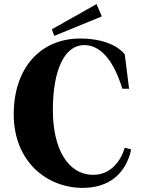

<svg xmlns="http://www.w3.org/2000/svg" viewBox="-20 -903 696 937"><path d="M371 -715C180 -715 47 -574 47 -345C47 -116 207 14 385 14C550 13 605 -99 620 -174L589 -182C562 -96 504 -49 435 -50C311 -50 238 -177 238 -366C238 -564 296 -683 391 -683C465 -683 531 -619 577 -470H610L589 -637C563 -673 492 -715 371 -715ZM477 -823 451 -883 233 -760 245 -728Z"/></svg>

Font: Sprat Condesed
Style: Bold
Weight: 700
Width: 3
Designer: Ethan Nakache
Foundry: Collletttivo
Version: Version 2.000;Glyphs 3.2 (3217)